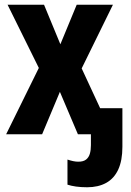

<svg xmlns="http://www.w3.org/2000/svg" viewBox="-20 -567 552 811"><path d="M348 224Q322 224 301 221Q280 218 265 213V107Q277 111 288.5 113.5Q300 116 311 116Q332 116 343.5 107Q355 98 359.5 82.5Q364 67 364 46V0H309L233 -179L158 0H6L144 -280L12 -547H166L235 -380L304 -547H457L325 -278L403 -110H497V53Q497 111 479.5 149Q462 187 428.5 205.5Q395 224 348 224Z"/></svg>

Font: Noto Sans Display Condensed
Style: Bold
Weight: 700
Width: 3
Designer: Monotype Design Team
Foundry: Monotype Imaging Inc.
Version: Version 2.003